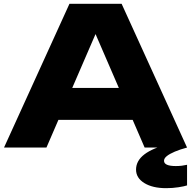

<svg xmlns="http://www.w3.org/2000/svg" viewBox="-20 -770 997 1002"><path d="M216.4 -144.4V-311H732.6V-144.4ZM614.8 -750 956.2 0H734.8L448.6 -661.6H508.6L222.4 0H1L342.4 -750ZM865.8 -20 933.6 -12.4V0H956.2Q919.4 9.8 892.2 21.4Q865 33 850.5 44.7Q836 56.4 836 69Q836 96.6 897.6 96.6Q914.2 96.6 928.7 94.8Q943.2 93 956.2 90V197.6Q943.2 202.2 912 207.1Q880.8 212 847.2 212Q776.6 212 733.3 185.4Q690 158.8 690 115.2Q690 68.8 733.9 35.4Q777.8 2 865.8 -20Z"/></svg>

Font: Unbounded
Style: Regular
Weight: 400
Designer: Luke Prowse, Jean-Baptiste Morizot, Fátima Lázaro, Florian Runge
Foundry: NaN
Version: Version 1.701;gftools[0.9.28.dev5+ged2979d]